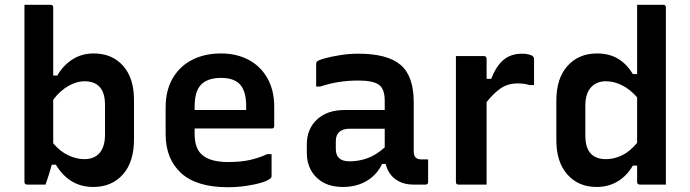

<svg xmlns="http://www.w3.org/2000/svg" viewBox="-20 -770 2880 801"><path d="M170 0H93Q82 0 82 -11V-750H191Q202 -750 202 -739V-455H219Q245 -499 283.5 -523Q322 -547 371 -547Q447 -547 493 -496Q539 -445 539 -353V-188Q539 -94 492.5 -42Q446 10 369 10Q269 10 213 -83H196Q192 -68 186 -48.5Q180 -29 175 -14.5Q170 0 170 0ZM332 -431Q300 -431 265.5 -411.5Q231 -392 202 -354V-172Q232 -137 266 -121.5Q300 -106 332 -106Q373 -106 395.5 -132Q418 -158 418 -207V-333Q418 -385 394 -409Q373 -431 332 -431Z M902 -547Q967 -547 1017 -520.5Q1067 -494 1095.5 -444Q1124 -394 1124 -324V-244Q1124 -234 1114 -234H792V-211Q792 -155 819 -128Q837 -110 865.5 -102Q894 -94 931 -94Q984 -94 1022 -102.5Q1060 -111 1095 -127H1113V-35Q1113 -30 1109 -27Q1100 -17 1072 -8.5Q1044 0 1007 5.5Q970 11 930 11Q800 11 735.5 -48Q671 -107 671 -211V-322Q671 -393 700.5 -443.5Q730 -494 782 -520.5Q834 -547 902 -547ZM902 -445Q847 -445 819.5 -417.5Q792 -390 792 -326V-311H1007V-328Q1007 -392 979 -420Q954 -445 902 -445Z M1706 -344V-141Q1706 -120 1714 -113Q1722 -105 1738 -105H1766V-11Q1766 0 1755 0H1704Q1660 0 1629.5 -22.5Q1599 -45 1589 -86H1574Q1552 -40 1509.5 -15Q1467 10 1410 10Q1341 10 1300.5 -29.5Q1260 -69 1260 -133V-167Q1260 -232 1302.5 -271.5Q1345 -311 1417 -311H1585V-350Q1585 -399 1560.5 -416.5Q1536 -434 1475 -434Q1432 -434 1394 -428Q1356 -422 1316 -409H1299V-503Q1299 -510 1302 -513Q1308 -519 1334.5 -526.5Q1361 -534 1399 -540Q1437 -546 1475 -546Q1596 -546 1651 -499.5Q1706 -453 1706 -344ZM1381 -148Q1381 -97 1438 -97Q1477 -97 1513 -110Q1549 -123 1585 -155V-233H1438Q1409 -233 1394 -218Q1381 -205 1381 -182Z M2010 0H1893Q1882 0 1882 -11V-536H1999Q2010 -536 2010 -525V-441H2029Q2051 -496 2081.5 -521Q2112 -546 2158 -546Q2174 -546 2185 -543Q2196 -540 2201 -537Q2208 -531 2208 -524V-415H2190Q2180 -418 2168 -420Q2156 -422 2140 -422Q2099 -422 2069.5 -402Q2040 -382 2010 -344Z M2471 -547Q2522 -547 2559 -524.5Q2596 -502 2620 -461H2638V-750H2747Q2758 -750 2758 -739V0H2649Q2638 0 2638 -11V-79H2620Q2595 -36 2556.5 -13Q2518 10 2469 10Q2393 10 2347 -42Q2301 -94 2301 -185V-350Q2301 -443 2347.5 -495Q2394 -547 2471 -547ZM2446 -128Q2468 -106 2508 -106Q2541 -106 2574 -121.5Q2607 -137 2638 -174V-364Q2608 -398 2574.5 -414.5Q2541 -431 2508 -431Q2468 -431 2445 -405Q2422 -379 2422 -330V-204Q2422 -152 2446 -128Z"/></svg>

Font: Recursive Sn Lnr St SmB
Style: Regular
Weight: 600
Version: Version 1.079;hotconv 1.0.112;makeotfexe 2.5.65598; ttfautoh